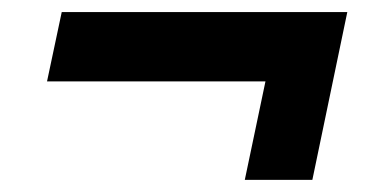

<svg xmlns="http://www.w3.org/2000/svg" viewBox="-20 -439 640 316"><path d="M382.9 -143 416.9 -305H57.4L81.6 -419.1H551.6L494.1 -143Z"/></svg>

Font: Mona Sans ExtraLight
Style: Italic
Weight: 200
Italic angle: -11.6951°
Designer: Deni Anggara
Foundry: GitHub
Version: Version 2.000